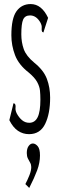

<svg xmlns="http://www.w3.org/2000/svg" viewBox="-20 -651 290 946"><path d="M123 10Q93 10 68.5 -6.5Q44 -23 26 -59L44 -132L46 -142L53 -140Q58 -133 56.5 -120.5Q55 -108 62 -93Q73 -72 88.5 -59Q104 -46 124 -46Q152 -46 165.5 -73.5Q179 -101 179 -160Q179 -184 177 -204.5Q175 -225 163 -247Q151 -269 121 -294Q72 -332 54 -379.5Q36 -427 36 -477Q36 -561 61.5 -596Q87 -631 131 -631Q185 -631 217 -563L197 -501L194 -491L188 -494Q184 -502 185.5 -513.5Q187 -525 179 -540Q159 -575 128 -575Q103 -575 94 -554.5Q85 -534 85 -482Q85 -443 97 -409Q109 -375 149 -342Q195 -305 211 -262.5Q227 -220 227 -170Q227 -91 202.5 -40.5Q178 10 123 10ZM124 275 105 256Q117 233 125.5 211Q134 189 134 172Q134 160 128.5 150.5Q123 141 117.5 130Q112 119 112 103Q112 81 121 68.5Q130 56 142 56Q154 56 165.5 69Q177 82 177 115Q177 151 163 188.5Q149 226 124 275Z"/></svg>

Font: Inconsolata UltraCondensed
Style: Regular
Weight: 400
Width: 1
Monospace: yes
Designer: Raph Levien, Cyreal, Brenton Simpson
Foundry: Raph Levien, Cyreal, Google
Version: Version 3.000; ttfautohint (v1.8.2.53-6de2)